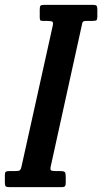

<svg xmlns="http://www.w3.org/2000/svg" viewBox="-70 -770 420 790"><path d="M-50 -18.5V-50.5Q-50 -60.5 -46.2 -63.2Q-42.5 -66 -33.5 -66H-10.5Q6.5 -66 11.2 -69.2Q16 -72.5 19 -87L146.5 -662Q150 -676.5 146 -680.2Q142 -684 123.5 -684H108Q97.5 -684 95.5 -687Q93.5 -690 93.5 -700.5V-730.5Q93.5 -742.5 96.5 -746.2Q99.5 -750 111.5 -750H311.5Q323 -750 326.8 -746.8Q330.5 -743.5 330.5 -731.5V-701.5Q330.5 -689.5 326.8 -686.8Q323 -684 310.5 -684H288Q272 -684 270 -679Q268 -674 265.5 -661L139 -86.5Q135.5 -72 140.2 -69Q145 -66 163 -66H178Q193 -66 196.8 -61.8Q200.5 -57.5 200.5 -42.5V-20Q200.5 -8 197.5 -4Q194.5 0 183 0H-30Q-42.5 0 -46.2 -3.2Q-50 -6.5 -50 -18.5Z"/></svg>

Font: Besley* Condensed Medium
Style: Italic
Weight: 500
Width: 3
Italic angle: -13°
Designer: Owen Earl
Foundry: indestructible type*
Version: Version 3.000; ttfautohint (v1.8.3)